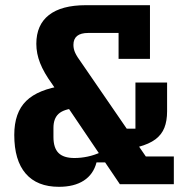

<svg xmlns="http://www.w3.org/2000/svg" viewBox="-20 -710 726 740"><path d="M181 -386Q149 -430 134.5 -467Q120 -504 120 -541Q120 -614 168.5 -652Q217 -690 311 -690H558V-483H437V-583H320Q263 -583 263 -537Q263 -521 270 -506Q277 -491 294 -468L542 -107H650V0H442ZM207 10Q123 10 79 -41Q35 -92 35 -190Q35 -276 81 -321Q127 -366 226 -380L269 -293Q225 -289 205.5 -271Q186 -253 186 -217V-182Q186 -140 205.5 -120.5Q225 -101 267 -101Q292 -101 318 -106.5Q344 -112 370 -124L399 -84H352Q340 -38 303 -14Q266 10 207 10ZM514 -144 453 -214H502V-392H624V-281Q624 -244 613.5 -217.5Q603 -191 579 -173Q555 -155 514 -144Z"/></svg>

Font: Mozilla Headline ExtraLight
Style: Regular
Weight: 200
Designer: Studio DRAMA
Foundry: Studio DRAMA
Version: Version 1.000